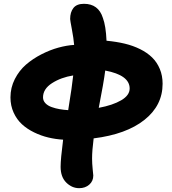

<svg xmlns="http://www.w3.org/2000/svg" viewBox="-20 -733 905 1013"><path d="M397.9 259.8Q359.4 259.8 329.6 230.2Q299.8 200.7 299.8 147Q299.8 106.4 313 3.9Q272.9 1.5 234.9 -7.6Q196.8 -16.6 160.2 -34.4Q123.5 -52.2 96.2 -77.1Q68.8 -102.1 52 -138.7Q35.2 -175.3 35.2 -219.2Q35.2 -270.5 58.1 -315.7Q81.1 -360.8 117.2 -392.1Q153.3 -423.3 198.7 -446.5Q244.1 -469.7 288.1 -481.7Q332 -493.7 371.1 -496.1Q368.2 -531.7 359.1 -579.1Q350.1 -626.5 350.1 -632.8Q350.1 -668.9 367.4 -690.9Q384.8 -712.9 422.9 -712.9Q499.5 -712.9 522.9 -638.2Q538.6 -596.2 542 -518.1Q594.2 -513.2 638.2 -502.7Q682.1 -492.2 719.5 -473.6Q756.8 -455.1 782.7 -429.7Q808.6 -404.3 823.2 -369.1Q837.9 -334 837.9 -291Q837.9 -176.8 742.2 -100.6Q646.5 -24.4 474.1 -2.9Q465.8 62 465.8 103Q465.8 128.9 469 160.2Q472.2 191.4 472.2 192.9Q472.2 222.7 450.9 241.2Q429.7 259.8 397.9 259.8ZM664.1 -266.1Q664.1 -336.4 535.2 -360.8Q527.3 -297.9 501 -164.1Q574.7 -177.7 619.4 -203.9Q664.1 -230 664.1 -266.1ZM207 -219.2Q207 -201.7 219.5 -188.5Q231.9 -175.3 252.7 -168Q273.4 -160.6 294.9 -157Q316.4 -153.3 339.8 -151.9Q361.3 -283.7 366.2 -335Q301.8 -324.7 254.4 -294.2Q207 -263.7 207 -219.2Z"/></svg>

Font: Shantell Sans Irregular
Style: Regular
Weight: 800
Designer: Stephen Nixon, Anya Danilova, Shantell Martin
Foundry: Arrow Type
Version: Version 1.006;[9816181b4]